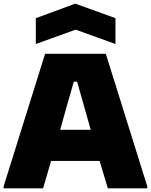

<svg xmlns="http://www.w3.org/2000/svg" viewBox="-25 -1036 830 1056"><path d="M-5 -11 223 -740H557L785 -11V0H568L523 -151H256L212 0H-5ZM474 -322 443 -432 399 -587H381L336 -430L306 -322ZM172 -936 389 -1016 610 -936V-794L391 -873L172 -794Z"/></svg>

Font: Encode Sans Normal
Style: Black
Weight: 900
Designer: Pablo Impallari, Andres Torresi
Foundry: Pablo Impallari, Andres Torresi
Version: Version 1.000; ttfautohint (v1.00) -l 8 -r 50 -G 200 -x 14 -